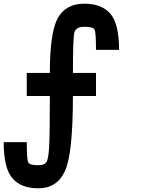

<svg xmlns="http://www.w3.org/2000/svg" viewBox="-20 -895 790 1040"><path d="M187.5 125Q93.8 125 46.9 70.3Q0 15.6 0 -125H125Q125 -31.2 132.8 -15.6Q140.6 0 187.5 0Q218.8 0 230.5 -15.6Q242.2 -31.2 246.1 -97.7Q250 -164.1 250 -375H125V-500H250Q250 -718.8 293 -796.9Q335.9 -875 437.5 -875Q531.2 -875 578.1 -820.3Q625 -765.6 625 -625H500Q500 -718.8 492.2 -734.4Q484.4 -750 437.5 -750Q390.6 -750 382.8 -718.8Q375 -687.5 375 -500H500V-375H375Q375 -62.5 332 31.2Q289.1 125 187.5 125Z"/></svg>

Font: CraftyPE
Style: Regular
Weight: 400
Designer: Erek Butcher
Foundry: Haunted Coop
Version: Version 0.018;April 4, 2024;FontCreator 15.0.0.2962 64-bit